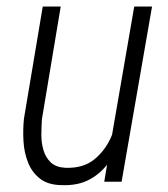

<svg xmlns="http://www.w3.org/2000/svg" viewBox="-20 -548 507 579"><path d="M314.9 -124 384.8 -528.3H438.5L346.7 0H294.4ZM341.8 -220.7 366.2 -221.7Q359.4 -179.2 346.2 -137.2Q333 -95.2 310.1 -61.3Q287.1 -27.3 251.7 -7.6Q216.3 12.2 166 10.3Q125 9.8 100.6 -9.3Q76.2 -28.3 64.5 -58.1Q52.7 -87.9 50.8 -122.6Q48.8 -157.2 52.2 -189.9L108.9 -528.3H163.1L106.4 -188.5Q105 -167 104.7 -142.3Q104.5 -117.7 111.1 -95.2Q117.7 -72.8 133.3 -58.1Q148.9 -43.5 176.8 -42Q230 -40 263.2 -66.4Q296.4 -92.8 314.9 -134.3Q333.5 -175.8 341.8 -220.7Z"/></svg>

Font: Roboto Condensed Light
Style: Italic
Weight: 300
Italic angle: -12°
Designer: Christian Robertson
Foundry: Google
Version: Version 3.0; 2020